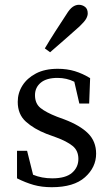

<svg xmlns="http://www.w3.org/2000/svg" viewBox="-20 -768 461 801"><path d="M196 13Q154 13 120.5 3.5Q87 -6 51 -24V-139H93L118 -39Q154 -24 198 -24Q254 -24 280.5 -47Q307 -70 307 -105Q307 -140 282.5 -159.5Q258 -179 214 -195L173 -210Q122 -230 88 -260.5Q54 -291 54 -343Q54 -380 73.5 -411Q93 -442 130 -461.5Q167 -481 221 -481Q260 -481 292.5 -471Q325 -461 356 -442L352 -336H311L290 -427Q274 -435 256.5 -439Q239 -443 220 -443Q174 -443 150 -423Q126 -403 126 -371Q126 -336 149 -317.5Q172 -299 218 -281L248 -270Q314 -245 347.5 -211.5Q381 -178 381 -127Q381 -70 334.5 -28.5Q288 13 196 13ZM167 -566Q187 -600 210.5 -636.5Q234 -673 257 -708Q271 -731 283.5 -739.5Q296 -748 309 -748Q323 -748 334.5 -739.5Q346 -731 346 -712Q346 -702 339.5 -690Q333 -678 312 -658Q281 -630 250.5 -603.5Q220 -577 189 -550Z"/></svg>

Font: Source Serif 4 Subhead
Style: Regular
Weight: 400
Designer: Frank Grießhammer
Foundry: Adobe Systems Incorporated
Version: Version 4.004;hotconv 1.0.117;makeotfexe 2.5.65602